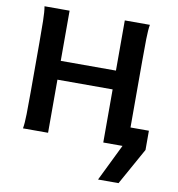

<svg xmlns="http://www.w3.org/2000/svg" viewBox="-97 -801 1023 1104"><g transform="rotate(10 414.0 -249.0)"><path d="M681.2 0H542V-310.1H219.7V0H73.2Q78.6 -29.3 79.6 -84.7Q80.6 -140.1 80.6 -212.4V-500.5Q80.6 -572.8 79.6 -628.2Q78.6 -683.6 73.2 -712.9H219.7V-419.9H542V-712.9H688.5Q683.1 -683.6 682.1 -628.2Q681.2 -572.8 681.2 -500.5ZM629.9 -112.3H788.6V0L668.9 214.8H549.3L654.3 0Z"/></g></svg>

Font: Andika
Style: Bold
Weight: 700
Designer: Victor Gaultney, Annie Olsen, Julie Remington, Don Collingsworth, Eric Hays, Becca Hirsbrunner
Foundry: SIL International
Version: Version 6.101